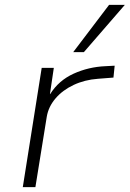

<svg xmlns="http://www.w3.org/2000/svg" viewBox="-20 -772 535 792"><path d="M74 0 152 -492H202L186 -384H187Q222 -440 283.5 -468Q345 -496 415 -499L453 -501L448 -452L384 -447Q329 -443 283.5 -421.5Q238 -400 209 -366Q180 -332 173 -291L126 0ZM282 -557 430 -752H495L326 -557Z"/></svg>

Font: Nunito Sans 7pt SemiExpanded ExtraLight
Style: Italic
Weight: 250
Width: 6
Italic angle: -9°
Designer: Vernon Adams
Foundry: Vernon Adams
Version: Version 3.101;gftools[0.9.27]